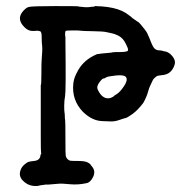

<svg xmlns="http://www.w3.org/2000/svg" viewBox="-20 -588 595 631"><path d="M314 -567Q355 -564 381 -552L396 -544H395Q395 -544 403 -538.5Q411 -533 412 -531.5Q413 -530 419 -526Q425 -522 429 -519Q433 -516 434 -516Q435 -516 443 -507Q460 -487 464 -478.5Q468 -470 470.5 -464Q473 -458 477.5 -446.5Q482 -435 487.5 -429Q493 -423 503 -422.5Q513 -422 514 -421Q515 -420 522.5 -419Q530 -418 539 -411Q559 -393 554 -376Q544 -343 512 -341Q498 -340 493.5 -336.5Q489 -333 486 -330Q483 -327 480 -320Q477 -313 473.5 -306Q470 -299 467 -288Q464 -277 461 -270.5Q458 -264 456.5 -260.5Q455 -257 452.5 -252.5Q450 -248 443 -240Q429 -223 413.5 -212Q398 -201 392.5 -200Q387 -199 371.5 -193.5Q356 -188 341.5 -189Q327 -190 316 -190Q283 -191 253 -220Q215 -259 221 -314Q223 -332 233 -350Q250 -385 286 -404Q300 -411 301 -410.5Q302 -410 306.5 -411Q311 -412 313.5 -412Q316 -412 318.5 -412.5Q321 -413 334.5 -414Q348 -415 349.5 -416Q351 -417 376 -417Q401 -417 401 -423.5Q401 -430 394 -443Q384 -465 364 -473Q360 -475 355.5 -476.5Q351 -478 345.5 -479Q340 -480 329.5 -482.5Q319 -485 284.5 -485.5Q250 -486 246 -487Q242 -488 219.5 -488Q197 -488 195.5 -486Q194 -484 194 -476Q194 -468 194.5 -468.5Q195 -469 195 -466Q195 -463 195 -453Q197 -290 194 -273.5Q191 -257 191 -240Q191 -223 192 -218.5Q193 -214 193 -206Q193 -198 194 -194.5Q195 -191 195 -135Q195 -79 196 -76Q199 -64 210 -60Q213 -59 236.5 -59Q260 -59 268.5 -54Q277 -49 277 -48Q277 -47 283 -40Q295 -25 286 -6.5Q277 12 264 14Q237 20 210 17.5Q183 15 176.5 15.5Q170 16 158.5 17Q147 18 140.5 18.5Q134 19 133.5 18.5Q133 18 127.5 19Q122 20 116.5 20.5Q111 21 107 22.5Q103 24 90 23Q70 21 55 5.5Q40 -10 48 -30Q51 -39 60 -47Q69 -55 75.5 -56.5Q82 -58 92 -59Q112 -61 113 -78Q114 -81 114 -81H115Q116 -85 115 -86.5Q114 -88 114 -141.5Q114 -195 114 -207V-308Q116 -308 116 -346.5Q116 -385 117 -392Q120 -427 118.5 -437Q117 -447 117 -465Q117 -483 112.5 -485Q108 -487 101 -487Q85 -485 76.5 -488Q68 -491 60 -499Q35 -524 53 -548Q64 -562 74 -565Q84 -568 161 -568Q238 -568 238 -567Q238 -566 242.5 -566Q247 -566 248.5 -565.5Q250 -565 257.5 -564.5Q265 -564 272 -564.5Q279 -565 279.5 -565.5Q280 -566 285.5 -566Q291 -566 290.5 -567Q290 -568 293.5 -568Q297 -568 302.5 -567.5Q308 -567 314 -567ZM302 -292Q316 -263 338 -265Q344 -266 344.5 -266.5Q345 -267 349.5 -269Q354 -271 354 -272Q354 -273 364 -279Q374 -285 387 -304Q400 -323 395 -333Q390 -343 361.5 -340Q333 -337 328.5 -333.5Q324 -330 320 -330Q316 -330 306 -316.5Q296 -303 302 -292Z"/></svg>

Font: TT2020 Style E
Style: Regular
Weight: 400
Version: Version 00.2